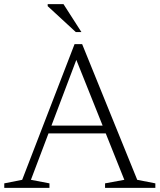

<svg xmlns="http://www.w3.org/2000/svg" viewBox="-20 -902 766 922"><path d="M195.5 -261.5V-299H513.5V-261.5ZM639 -38.5 726 -21.5V0H484.5V-21.5L577 -38.5L336.5 -639.5H356L128.5 -38.5L217.5 -21.5V0H0.5V-21.5L86.5 -38.5L338 -690H374.5ZM371 -748H344L209 -872.5V-882H285Z"/></svg>

Font: Newsreader 14pt Light
Style: Regular
Weight: 300
Designer: Hugues Gentile
Foundry: Production Type
Version: Version 1.003